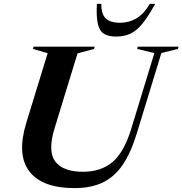

<svg xmlns="http://www.w3.org/2000/svg" viewBox="-20 -955 938 987"><path d="M260.5 -295.5Q224.5 -178 264 -125Q303.5 -72 408 -72Q499 -72 558.5 -122.2Q618 -172.5 655 -294L773.5 -682L685 -703.5L688 -715H898L894.5 -703.5L809.5 -682.5L683 -268.5Q652.5 -168.5 609.8 -106.5Q567 -44.5 506.8 -16.2Q446.5 12 363.5 12Q197 12 131 -73.8Q65 -159.5 115.5 -325L225 -681.5L149.5 -703.5L152.5 -715H467L463.5 -703.5L378.5 -680.5ZM597 -838Q643.5 -838 682 -861Q720.5 -884 750 -935H777.5Q742 -870 712.2 -833.5Q682.5 -797 650.5 -782Q618.5 -767 576.5 -767Q536.5 -767 513.8 -781.8Q491 -796.5 482.8 -833.2Q474.5 -870 478 -935H501Q500 -883.5 523.2 -860.8Q546.5 -838 597 -838Z"/></svg>

Font: Newsreader 72pt SemiBold
Style: Italic
Weight: 600
Italic angle: -17°
Designer: Hugues Gentile
Foundry: Production Type
Version: Version 1.003; ttfautohint (v1.8.3)